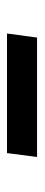

<svg xmlns="http://www.w3.org/2000/svg" viewBox="184 -526 123 530"><g transform="rotate(-90 245.0 -261.5)"><path d="M417 -303.2 405.8 -220.2H76.2L86.9 -303.2Z"/></g></svg>

Font: Human Sans
Style: Italic
Weight: 400
Italic angle: -8°
Designer: Tim Radville
Foundry: Continuum
Version: Version 1.000;FEAKit 1.0